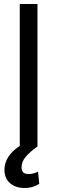

<svg xmlns="http://www.w3.org/2000/svg" viewBox="-20 -727 284 953"><path d="M166 0Q128.9 26.4 107.9 51Q86.9 75.7 86.9 103.5Q86.9 120.1 95 128.4Q103 136.7 123 136.7Q145.5 136.7 168.9 125L174.8 185.5Q162.1 194.3 143.3 200.2Q124.5 206.1 101.6 206.1Q57.6 206.1 30 182.4Q2.4 158.7 2 115.2Q2 83.5 20.5 53.2Q39.1 22.9 78.1 -2.9V-707H166Z"/></svg>

Font: WEMIX Pretendard
Style: Regular
Weight: 400
Designer: Base glyphs from Inter by Rasmus Andersson; Hangeul glyphs from Noto Sans CJK(Source Han Sans) by Jang Soo-young and Kan
Foundry: Kil Hyung-jin
Version: Version 1.000